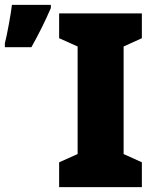

<svg xmlns="http://www.w3.org/2000/svg" viewBox="-48 -769 634 789"><path d="M195 0V-102L271 -136V-578L195 -612V-714H535V-612L460 -578V-136L535 -102V0ZM-28 -591Q-21 -618 -11.5 -670Q-2 -722 1 -749H161V-736Q126 -655 81 -575H-28Z"/></svg>

Font: Noto Sans Display Black Narrow
Style: Regular
Weight: 900
Width: 4
Designer: Monotype Design team
Foundry: Monotype Imaging Inc.
Version: Version 1.000